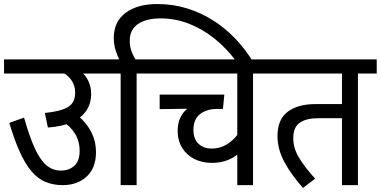

<svg xmlns="http://www.w3.org/2000/svg" viewBox="-20 -916 1884 950"><path d="M0 -622H514V-552H0ZM380 -563Q405 -542 418 -513.5Q431 -485 431 -451Q431 -404 407 -368.5Q383 -333 336 -311.5Q289 -290 217 -285L202 -357Q281 -365 316.5 -386.5Q352 -408 352 -458Q352 -494 331.5 -522Q311 -550 278 -563ZM364 -346Q411 -305 433 -260Q455 -215 455 -164Q455 -85 409 -42.5Q363 0 290 0Q244 0 206 -15.5Q168 -31 137 -67Q106 -103 79 -162Q52 -221 26 -308L99 -334Q126 -239 152.5 -181.5Q179 -124 210 -98Q241 -72 281 -72Q322 -72 348 -96Q374 -120 374 -169Q374 -218 351 -255Q328 -292 285 -319Z M573 -615Q561 -639 552 -667.5Q543 -696 543 -728Q543 -809 601.5 -852.5Q660 -896 758 -896Q836 -896 905.5 -874.5Q975 -853 1034.5 -815Q1094 -777 1143 -726Q1192 -675 1229 -615H1147Q1099 -679 1040 -726Q981 -773 914 -799Q847 -825 774 -825Q703 -825 662.5 -797Q622 -769 622 -715Q622 -684 631.5 -659.5Q641 -635 655 -615ZM656 -552V0H577V-552H497V-622H749V-552Z M1326 -552H1232V0H1154V-179L1173 -169Q1150 -142 1112 -126Q1074 -110 1030 -110Q980 -110 941.5 -129.5Q903 -149 881 -185Q859 -221 859 -269Q859 -307 872.5 -334.5Q886 -362 907 -378L770 -376V-448H1090L1083 -377H1054Q1003 -377 970 -351.5Q937 -326 937 -273Q937 -229 962 -205Q987 -181 1027 -181Q1072 -181 1108.5 -205.5Q1145 -230 1165 -265L1154 -212V-552H735V-622H1326Z M1751 -552V0H1672V-331H1552Q1496 -331 1463.5 -309Q1431 -287 1431 -232Q1431 -183 1459 -136.5Q1487 -90 1539 -32L1479 14Q1420 -53 1386.5 -115.5Q1353 -178 1353 -243Q1353 -325 1403.5 -363Q1454 -401 1540 -401H1672V-552H1312V-622H1844V-552Z"/></svg>

Font: Noto Sans Devanagari SemiCondensed
Style: Regular
Weight: 400
Width: 4
Designer: Jelle Bosma - Monotype Design Team
Foundry: Monotype Imaging Inc.
Version: Version 2.006